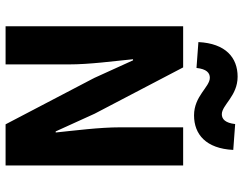

<svg xmlns="http://www.w3.org/2000/svg" viewBox="-114 -778 892 705"><g transform="rotate(90 332.5 -426.0)"><path d="M266 -750C300 -750 333 -692 404 -692C474 -692 526 -736 531 -836L436 -843C432 -807 418 -794 400 -794C366 -794 333 -852 262 -852C192 -852 140 -808 135 -708L230 -701C234 -738 248 -750 266 -750ZM77 -652V0H217V-232C217 -309 205 -396 198 -468H202L267 -325L437 0H588V-652H448V-421C448 -344 460 -253 467 -184H463L398 -327L228 -652Z"/></g></svg>

Font: Cambridge Sans Bold
Style: Regular
Weight: 700
Version: Version 2.020;PS 002.020;hotconv 1.0.88;makeotf.lib2.5.64775